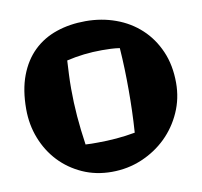

<svg xmlns="http://www.w3.org/2000/svg" viewBox="-67 -607 742 704"><g transform="rotate(-10 303.5 -254.5)"><path d="M401.9 -101.1Q404.8 -142.6 406 -181.6Q407.2 -220.7 407.2 -258.8Q407.2 -298.3 406 -336.7Q404.8 -375 401.9 -416Q385.3 -418.5 368.9 -419.2Q352.5 -419.9 335.9 -419.9Q267.6 -419.9 204.1 -404.8Q202.6 -378.4 201.4 -352.5Q200.2 -326.7 200.2 -300.8Q200.2 -249 204.3 -197.5Q208.5 -146 216.8 -89.8Q228 -88.9 239.5 -88.9Q251 -88.9 263.2 -88.9Q296.9 -88.9 331.8 -91.8Q366.7 -94.7 401.9 -101.1ZM583 -254.9Q583 -196.8 560.3 -145.8Q537.6 -94.7 498.5 -56.6Q459.5 -18.6 407 3.7Q354.5 25.9 294.9 25.9Q235.8 25.9 186.3 3.7Q136.7 -18.6 100.8 -56.6Q64.9 -94.7 44.9 -145.8Q24.9 -196.8 24.9 -254.9Q24.9 -326.7 44.9 -379.4Q64.9 -432.1 100.8 -466.8Q136.7 -501.5 186.3 -518.3Q235.8 -535.2 294.9 -535.2Q354.5 -535.2 407 -516.1Q459.5 -497.1 498.5 -460.9Q537.6 -424.8 560.3 -372.8Q583 -320.8 583 -254.9Z"/></g></svg>

Font: Galindo
Style: Regular
Weight: 400
Version: Version 1.000